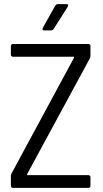

<svg xmlns="http://www.w3.org/2000/svg" viewBox="-20 -914 502 934"><path d="M195 -766H229C234 -766 238 -769 241 -773L310 -882C314 -889 312 -894 304 -894H261C256 -894 252 -891 249 -887L188 -778C184 -771 187 -766 195 -766ZM43 0H410C416 0 420 -4 420 -10V-52C420 -58 416 -62 410 -62H114C111 -62 111 -65 112 -67L417 -630C419 -635 420 -639 420 -643V-690C420 -696 416 -700 410 -700H43C37 -700 33 -696 33 -690V-648C33 -642 37 -638 43 -638H338C341 -638 341 -636 340 -633L36 -70C34 -65 33 -61 33 -57V-10C33 -4 37 0 43 0Z"/></svg>

Font: Barlow Semi Condensed
Style: Regular
Weight: 400
Width: 4
Designer: Jeremy Tribby
Foundry: Tribby Type
Version: Version 1.422;hotconv 1.0.109;makeotfexe 2.5.65596